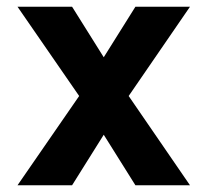

<svg xmlns="http://www.w3.org/2000/svg" viewBox="-20 -550 616 570"><path d="M32 0H194L288 -150L382 0H544L362 -265L544 -530H382L288 -380L194 -530H32L215 -265Z"/></svg>

Font: Iosevka Sparkle Extrabold
Style: Regular
Weight: 800
Designer: Belleve Invis
Foundry: Belleve Invis
Version: Version 4.5.0; ttfautohint (v1.8.3)